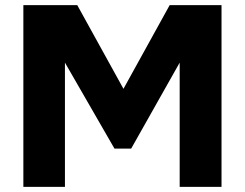

<svg xmlns="http://www.w3.org/2000/svg" viewBox="-20 -728 954 748"><path d="M71 0V-708H281L461 -382L641 -708H843V0H680V-484L491 -149H426L233 -484V0Z"/></svg>

Font: Onest ExtraBold
Style: Regular
Weight: 800
Designer: Dmitri Voloshin, Andrey Kudryavtsev
Foundry: Dmitri Voloshin, Andrey Kudryavtsev
Version: Version 1.000;gftools[0.9.33]